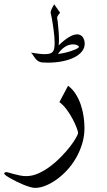

<svg xmlns="http://www.w3.org/2000/svg" viewBox="-108 -724 508 908"><path d="M213.9 -318.4Q235.4 -302.7 250.2 -279.1Q265.1 -255.4 274.2 -228.3Q283.2 -201.2 287.4 -172.6Q291.5 -144 291.5 -118.7Q291.5 -80.1 280.5 -43.9Q269.5 -7.8 251.2 23.7Q232.9 55.2 209 81.1Q185.1 106.9 158.9 125.5Q132.8 144 106.7 154.3Q80.6 164.6 57.6 164.6Q48.3 164.6 33.9 160.4Q19.5 156.2 3.4 149.7Q-12.7 143.1 -29.1 135Q-45.4 127 -58.3 119.6Q-71.3 112.3 -79.6 106.2Q-87.9 100.1 -87.9 97.7Q-87.9 92.3 -84 91.1Q-80.1 89.8 -77.1 89.8Q-74.7 89.8 -64.9 92.8Q-55.2 95.7 -41.7 99.4Q-28.3 103 -12.9 106Q2.4 108.9 16.1 108.9Q44.9 108.9 74.2 95.7Q103.5 82.5 130.6 62Q157.7 41.5 181.6 16.8Q205.6 -7.8 223.1 -30.5Q240.7 -53.2 251 -71.3Q261.2 -89.4 261.2 -96.2Q261.2 -101.6 254.6 -119.4Q248 -137.2 236.3 -159.7Q224.6 -182.1 208.3 -204.6Q191.9 -227.1 172.9 -241.2ZM265.1 -502.4Q265.1 -506.3 257.1 -510.3Q249 -514.2 238.3 -514.2Q217.3 -514.2 199.5 -502.7Q181.6 -491.2 166 -468.8Q180.2 -470.2 197.5 -474.1Q214.8 -478 229.7 -483.2Q244.6 -488.3 254.9 -493.4Q265.1 -498.5 265.1 -502.4ZM292.5 -516.6Q292.5 -497.1 279.5 -480.7Q266.6 -464.4 243.4 -452.6Q220.2 -440.9 188 -434.3Q155.8 -427.7 117.7 -427.7Q102.1 -427.7 92 -428.7Q82 -429.7 74.5 -433.8Q66.9 -438 60.3 -446Q53.7 -454.1 44.9 -468.3V-467.8Q43.9 -468.8 42 -471.2Q40 -473.6 38.1 -475.1Q63.5 -471.2 78.1 -469.5Q92.8 -467.8 99.1 -467.8Q114.7 -467.8 124.8 -470Q134.8 -472.2 140.4 -478Q146 -483.9 148.2 -494.1Q150.4 -504.4 150.4 -520.5Q150.4 -533.2 149.2 -548.8Q147.9 -564.5 145.8 -580.3Q143.6 -596.2 141.4 -611.1Q139.2 -626 137 -637.5Q134.8 -648.9 133.3 -656Q131.8 -663.1 131.3 -663.1V-662.6Q131.3 -676.8 148.4 -703.6L176.3 -663.6Q162.1 -648.4 162.1 -639.6Q162.1 -638.2 162.8 -634.3Q163.6 -630.4 164.3 -625.7Q165 -621.1 165.5 -616.7Q166 -612.3 166 -610.4Q168 -591.8 169.4 -573.2Q170.9 -554.7 170.9 -536.6Q170.9 -522.5 169.4 -509.3Q223.1 -561.5 256.8 -561.5Q273.4 -561.5 283 -548.8Q292.5 -536.1 292.5 -516.6Z"/></svg>

Font: XB Niloofar
Style: Regular
Weight: 400
Designer: Behnam
Foundry: Irmug
Version: Version 7.201 2008